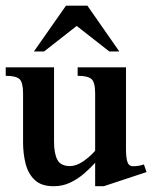

<svg xmlns="http://www.w3.org/2000/svg" viewBox="-24 -641 535 675"><path d="M491.2 -36.1 340.8 13.7H310.5V-68.8Q294.9 -51.3 272.9 -32Q251 -12.7 223.9 0.5Q196.8 13.7 164.6 13.7Q121.1 13.7 97.9 -8.5Q74.7 -30.8 65.9 -65.9Q57.1 -101.1 57.1 -140.6V-312Q57.1 -351.1 44.7 -362.8Q32.2 -374.5 -3.9 -374.5V-404.3H166V-142.6Q166 -101.6 177.7 -79.3Q189.5 -57.1 222.2 -57.1Q243.7 -57.1 267.3 -73Q291 -88.9 310.5 -110.8V-313.5Q310.5 -351.6 297.6 -363Q284.7 -374.5 249 -374.5V-404.3H418.9V-116.7Q418.9 -88.9 423.6 -72.8Q428.2 -56.6 444.3 -56.6Q464.4 -56.6 481.9 -63ZM395.5 -460H360.4L245.6 -549.8L130.9 -460H95.2L208 -621.1H283.2Z"/></svg>

Font: Scheherazade New SemiBold
Style: Regular
Weight: 600
Designer: SIL International
Foundry: SIL International
Version: Version 4.000